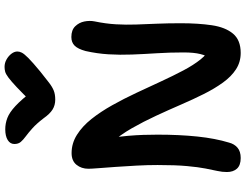

<svg xmlns="http://www.w3.org/2000/svg" viewBox="-134 -902 1051 822"><g transform="rotate(-90 391.0 -491.5)"><path d="M125 14Q94 14 79.5 -2Q65 -18 65 -45Q65 -65 69.5 -85.5Q74 -106 80 -136.5Q86 -167 90.5 -216Q95 -265 95 -342Q95 -385 92.5 -431.5Q90 -478 87 -520.5Q84 -563 81.5 -594.5Q79 -626 79 -638Q79 -668 96 -689Q113 -710 146 -710Q188 -710 224.5 -687Q261 -664 292 -625Q323 -586 351 -536Q379 -486 404 -432.5Q429 -379 453 -327Q477 -275 500 -231.5Q523 -188 547 -158Q571 -128 596 -118L527 -86Q540 -98 551.5 -114.5Q563 -131 570 -158.5Q577 -186 577 -231Q577 -291 573.5 -345.5Q570 -400 568 -451.5Q566 -503 569 -552Q572 -601 583 -650Q592 -683 606 -697Q620 -711 643 -711Q673 -711 689 -694.5Q705 -678 709.5 -655.5Q714 -633 710 -612Q700 -564 697.5 -520.5Q695 -477 696.5 -434.5Q698 -392 700 -345Q702 -298 702 -242Q702 -168 693.5 -110Q685 -52 657.5 -19Q630 14 575 14Q536 14 505 -6Q474 -26 448 -62Q422 -98 399 -144Q376 -190 353.5 -242Q331 -294 306 -348Q281 -402 252.5 -452Q224 -502 187 -544L210 -549Q217 -504 220 -468.5Q223 -433 224 -403Q225 -373 225 -342Q225 -248 217 -171.5Q209 -95 191 -36Q185 -13 169 0.5Q153 14 125 14ZM515 -997Q532 -997 547 -988.5Q562 -980 571.5 -967.5Q581 -955 581 -942Q581 -933 576 -923Q571 -913 553 -895Q535 -877 495 -844Q466 -821 448 -807Q430 -793 414 -786.5Q398 -780 375 -780Q351 -780 332.5 -791.5Q314 -803 295 -830Q272 -860 252.5 -877.5Q233 -895 218 -906Q203 -917 194 -927.5Q185 -938 185 -955Q185 -973 202 -983.5Q219 -994 248 -994Q273 -994 296.5 -985Q320 -976 347.5 -950.5Q375 -925 412 -877L361 -878Q403 -921 428.5 -945Q454 -969 469.5 -980.5Q485 -992 495 -994.5Q505 -997 515 -997Z"/></g></svg>

Font: Shantell Sans SemiBold
Style: Regular
Weight: 600
Designer: Stephen Nixon, Anya Danilova, Shantell Martin
Foundry: Arrow Type
Version: Version 1.011;[c5ecc13dd]